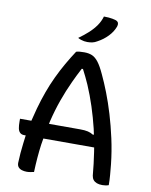

<svg xmlns="http://www.w3.org/2000/svg" viewBox="-100 -1000 849 1083"><g transform="rotate(10 325.0 -459.0)"><path d="M40 -278H105Q114 -316 124 -352Q138 -402 155 -449Q172 -496 193 -540.5Q214 -585 237.5 -626Q261 -667 286 -705Q295 -708 306 -709Q317 -710 332 -710Q358 -710 377 -702Q396 -694 413.5 -671.5Q431 -649 451 -605Q471 -563 492 -509Q513 -455 532 -392Q551 -329 566.5 -258.5Q582 -188 590 -114Q593 -85 595.5 -54Q598 -23 598 4Q590 7 581 8.5Q572 10 562 10Q543 10 530 5Q517 0 509.5 -9.5Q502 -19 500 -33Q494 -101 484 -166Q482 -179 480 -191H189Q186 -173 183 -155Q173 -81 170 4Q160 6 150 8Q140 10 129 10Q114 10 101 6Q88 2 80.5 -7Q73 -16 73 -31Q75 -88 82 -143Q85 -167 88 -191H79Q64 -191 55 -199.5Q46 -208 43 -224Q40 -240 40 -262ZM206 -278H385Q412 -278 429 -274Q446 -270 460 -261L466 -262Q462 -279 459 -295Q444 -357 424.5 -417Q405 -477 381 -533Q362 -576 341 -616H334Q312 -574 293 -533Q267 -477 246 -418Q225 -359 209 -293Q207 -286 206 -278ZM406 -928Q421 -928 433.5 -927Q446 -926 456 -924Q466 -922 476 -919Q488 -914 490.5 -905Q493 -896 489 -885Q483 -869 474 -855Q465 -841 452.5 -828Q440 -815 425.5 -804Q411 -793 394 -784Q381 -776 367.5 -773Q354 -770 338 -770Q329 -770 320 -771.5Q311 -773 302 -776Q293 -779 284 -784Q315 -806 339.5 -828.5Q364 -851 381 -875.5Q398 -900 406 -928Z"/></g></svg>

Font: Code D Ace
Style: Regular
Weight: 400
Version: Version 1.085; ttfautohint (v1.8.4.7-5d5b);Nerd Fonts 3.0.2